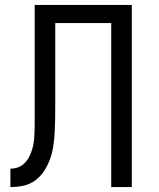

<svg xmlns="http://www.w3.org/2000/svg" viewBox="-20 -755 640 775"><path d="M22 0V-74Q36 -74 50 -78.5Q64 -83 75 -92.5Q86 -102 93.5 -114.5Q101 -127 106 -140.5Q111 -154 114 -168.5Q117 -183 118 -197.5Q119 -212 119.5 -226.5Q120 -241 120 -255Q120 -275 120 -295Q120 -315 120 -335V-735H512V0H429V-662H203V-335Q203 -334 203 -333Q203 -332 203 -332V-329Q203 -328 203 -328Q203 -328 203 -327V-324Q203 -324 203 -323.5Q203 -323 203 -323Q203 -296 202.5 -269.5Q202 -243 200.5 -216.5Q199 -190 195 -164Q191 -138 182 -113Q173 -88 158.5 -65.5Q144 -43 122.5 -27Q101 -11 75 -5.5Q49 0 22 0Z"/></svg>

Font: Iosevka Meiseki Sans
Style: Regular
Weight: 400
Monospace: yes
Designer: Belleve Invis
Foundry: Belleve Invis
Version: Version 11.2.6; ttfautohint (v1.8.4)